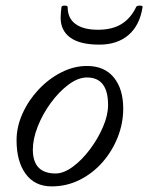

<svg xmlns="http://www.w3.org/2000/svg" viewBox="-20 -651 528 684"><path d="M164 13Q104 13 71.5 -31.5Q39 -76 39 -151Q39 -199 60 -246Q81 -293 117 -331.5Q153 -370 198 -393Q243 -416 290 -416Q352 -416 385.5 -375Q419 -334 419 -264Q419 -212 399.5 -162.5Q380 -113 345.5 -73.5Q311 -34 264.5 -10.5Q218 13 164 13ZM178 -33Q207 -33 239.5 -57Q272 -81 300.5 -119Q329 -157 347 -199Q365 -241 365 -277Q365 -375 290 -375Q258 -375 224 -349.5Q190 -324 161 -284.5Q132 -245 114.5 -200.5Q97 -156 97 -118Q97 -33 178 -33ZM334 -492Q265 -492 230.5 -517Q196 -542 196 -588Q196 -598 197 -607.5Q198 -617 199 -626Q200 -631 210.5 -631Q221 -631 221 -626Q221 -586 249 -565.5Q277 -545 329 -545Q380 -545 413 -565.5Q446 -586 465 -626Q467 -631 478 -631Q489 -631 488 -626Q478 -561 438 -526.5Q398 -492 334 -492Z"/></svg>

Font: Junicode SmExp
Style: Italic
Weight: 400
Width: 6
Italic angle: -11°
Designer: Peter S. Baker
Version: Version 2.205; ttfautohint (v1.8.4)